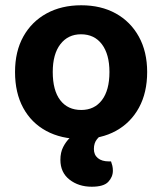

<svg xmlns="http://www.w3.org/2000/svg" viewBox="-20 -512 615 728"><path d="M538 -239Q538 -161 507 -104Q476 -47 420 -16Q364 15 288 15Q212 15 155.5 -15.5Q99 -46 68 -103Q37 -160 37 -239Q37 -317 68.5 -373.5Q100 -430 156.5 -461Q213 -492 288 -492Q363 -492 419 -461Q475 -430 506.5 -373Q538 -316 538 -239ZM287 -382Q238 -382 209 -344.5Q180 -307 180 -239Q180 -169 208.5 -132Q237 -95 288 -95Q338 -95 366.5 -132.5Q395 -170 395 -239Q395 -306 366.5 -344Q338 -382 287 -382ZM272 -10 377 -9Q360 1 348 15.5Q336 30 336 53Q336 75 351 87.5Q366 100 393 100H401Q404 108 406 116.5Q408 125 408 135Q408 159 390.5 177.5Q373 196 328 196Q278 196 243.5 169Q209 142 209 94Q209 66 219.5 45.5Q230 25 244.5 11Q259 -3 272 -10Z"/></svg>

Font: BalooTamma2Bold
Style: Bold
Weight: 700
Designer: Divya Kowshik, Shuchita Grover and Ek Type
Foundry: Ek Type
Version: Version 1.700